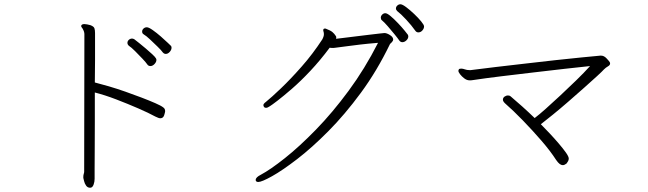

<svg xmlns="http://www.w3.org/2000/svg" viewBox="-20 -828 3040 901"><path d="M371 2V7Q372 10 374.5 21.5Q377 33 384 43Q391 53 403 53Q404 53 405.5 52.5Q407 52 408 52Q415 50 419.5 37.5Q424 25 424 11Q424 6 424 -32Q424 -70 424.5 -128.5Q425 -187 425 -256.5Q425 -326 425 -394Q472 -382 525.5 -361.5Q579 -341 628.5 -319.5Q678 -298 709 -281Q725 -273 732 -273Q746 -273 750.5 -287.5Q755 -302 755 -306Q755 -318 746 -324Q736 -332 708.5 -344Q681 -356 644.5 -370Q608 -384 568 -398Q528 -412 490.5 -423Q453 -434 425 -441Q426 -504 426 -546Q426 -588 426 -613V-673Q426 -687 423 -695.5Q420 -704 404 -710Q396 -712 389 -713.5Q382 -715 376 -715Q363 -715 361 -707V-706Q361 -702 364.5 -698Q368 -694 369 -691Q376 -679 376 -667L375 -22Q375 -18 373 -12Q371 -6 371 2ZM758 -575Q768 -575 776.5 -584.5Q785 -594 785 -604Q785 -608 783 -612Q782 -613 768 -626.5Q754 -640 734.5 -657Q715 -674 696.5 -687Q678 -700 669 -700Q660 -700 653.5 -694Q647 -688 647 -680Q647 -671 654 -667Q666 -660 684 -643Q702 -626 719.5 -609Q737 -592 744 -582Q750 -575 758 -575ZM686 -518Q696 -518 705 -527.5Q714 -537 714 -547Q714 -550 712 -554Q708 -561 694.5 -573.5Q681 -586 664.5 -600Q648 -614 633 -626Q618 -638 610 -644Q604 -647 600 -647Q591 -647 584.5 -641Q578 -635 578 -627Q578 -619 585 -613Q596 -606 614 -588Q632 -570 648.5 -552.5Q665 -535 671 -526Q676 -518 686 -518Z M1943 -676Q1954 -676 1962 -685Q1970 -694 1970 -704Q1970 -711 1956.5 -727.5Q1943 -744 1923.5 -762.5Q1904 -781 1886 -794.5Q1868 -808 1859 -808Q1851 -808 1844.5 -802Q1838 -796 1838 -788Q1838 -782 1844 -776Q1861 -763 1886.5 -735.5Q1912 -708 1928 -685Q1934 -676 1943 -676ZM1896 -657Q1896 -659 1895.5 -661Q1895 -663 1894 -665Q1892 -668 1879 -684Q1866 -700 1848 -719Q1830 -738 1813.5 -752Q1797 -766 1788 -766Q1780 -766 1773.5 -759.5Q1767 -753 1767 -745Q1767 -737 1772 -733Q1783 -724 1799.5 -705Q1816 -686 1831.5 -667Q1847 -648 1853 -639Q1859 -630 1868 -630Q1878 -630 1887 -638.5Q1896 -647 1896 -657ZM1497 -687V-684Q1500 -675 1500 -668Q1500 -661 1497.5 -654.5Q1495 -648 1493 -644Q1448 -575 1396 -516Q1344 -457 1299 -414Q1254 -371 1228 -350Q1216 -341 1216 -335Q1216 -331 1219 -326Q1222 -322 1228 -322Q1236 -322 1247 -330Q1254 -334 1281.5 -355Q1309 -376 1350 -411.5Q1391 -447 1437 -496Q1483 -545 1527 -604Q1530 -603 1537 -603Q1541 -603 1545.5 -603Q1550 -603 1554 -604Q1585 -608 1611.5 -611.5Q1638 -615 1671 -619Q1704 -623 1754 -627Q1692 -505 1616 -402Q1540 -299 1462.5 -219.5Q1385 -140 1317 -86Q1249 -32 1204 -8Q1180 4 1180 16Q1180 20 1181 21Q1184 26 1192 26Q1208 26 1256.5 -1Q1305 -28 1374 -81Q1443 -134 1520.5 -212Q1598 -290 1673.5 -392.5Q1749 -495 1810 -621Q1812 -624 1814.5 -626Q1817 -628 1818 -629Q1825 -636 1825 -643Q1825 -654 1810 -663.5Q1795 -673 1784 -673Q1781 -673 1760 -670.5Q1739 -668 1709 -664.5Q1679 -661 1647.5 -657Q1616 -653 1591 -650Q1566 -647 1557 -646Q1558 -648 1558 -652Q1558 -657 1556 -659Q1549 -670 1540 -677.5Q1531 -685 1510 -693Q1509 -694 1505 -694Q1497 -694 1497 -687Z M2800 -567H2798Q2765 -564 2709 -558.5Q2653 -553 2584.5 -545.5Q2516 -538 2444 -529.5Q2372 -521 2306 -513.5Q2240 -506 2189 -499H2183Q2171 -499 2161.5 -502.5Q2152 -506 2144 -506Q2135 -506 2133 -502Q2131 -498 2131 -496Q2131 -490 2139 -479.5Q2147 -469 2159 -460Q2171 -451 2183 -451Q2186 -451 2190 -451Q2194 -451 2198 -452Q2258 -461 2332 -470Q2406 -479 2483 -488Q2560 -497 2629.5 -505Q2699 -513 2749 -518Q2721 -487 2684 -451Q2647 -415 2610 -380.5Q2573 -346 2541 -317.5Q2509 -289 2489 -274Q2459 -303 2430 -329Q2401 -355 2376 -376Q2372 -380 2364 -380Q2355 -380 2347.5 -374.5Q2340 -369 2340 -360Q2340 -353 2349 -344Q2389 -309 2434.5 -262Q2480 -215 2521.5 -167Q2563 -119 2590 -77Q2599 -64 2606.5 -58.5Q2614 -53 2621 -53Q2626 -53 2630.5 -55.5Q2635 -58 2639 -61Q2643 -66 2646 -72Q2649 -78 2649 -84Q2649 -93 2636 -111.5Q2623 -130 2602.5 -154Q2582 -178 2559.5 -202Q2537 -226 2518 -245Q2540 -262 2574.5 -290Q2609 -318 2647.5 -351.5Q2686 -385 2721.5 -416.5Q2757 -448 2782 -471Q2807 -494 2814 -502Q2823 -511 2832 -516Q2843 -522 2843 -530Q2843 -533 2841 -537Q2837 -543 2825.5 -555Q2814 -567 2800 -567Z"/></svg>

Font: Klee One
Style: Regular
Weight: 400
Designer: Fontworks Inc.
Foundry: Fontworks Inc.
Version: Version 1.100